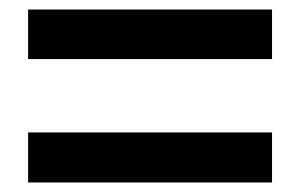

<svg xmlns="http://www.w3.org/2000/svg" viewBox="-20 -576 630 403"><path d="M39 -452V-556H551V-452ZM39 -193V-298H551V-193Z"/></svg>

Font: Noto Sans SC
Style: Bold
Weight: 700
Designer: Ryoko NISHIZUKA  (kana, bopomofo & ideographs); Paul D. Hunt (Latin, Greek & Cyrillic); Sandoll Communications , Soo-you
Foundry: Adobe
Version: Version 2.004-H2;hotconv 1.0.118;makeotfexe 2.5.65603